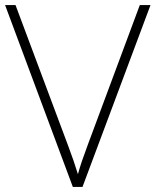

<svg xmlns="http://www.w3.org/2000/svg" viewBox="-20 -734 611 754"><path d="M571 -714H529L325 -166C307 -118 295 -83 286 -50C276 -83 262 -124 246 -166L41 -714H0L266 0H304Z"/></svg>

Font: Noto Sans Ethiopic ExtraLight
Style: Regular
Weight: 200
Designer: Monotype Design Team
Foundry: Monotype Imaging Inc.
Version: Version 2.102